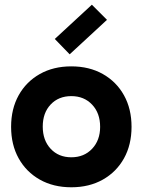

<svg xmlns="http://www.w3.org/2000/svg" viewBox="-20 -781 604 813"><path d="M282 12Q206 12 148.5 -20.5Q91 -53 59 -110.5Q27 -168 27 -244Q27 -320 59 -377.5Q91 -435 148.5 -467.5Q206 -500 282 -500Q358 -500 415.5 -467.5Q473 -435 505 -377.5Q537 -320 537 -244Q537 -168 505 -110.5Q473 -53 415.5 -20.5Q358 12 282 12ZM282 -115Q336 -115 370 -151Q404 -187 404 -244Q404 -302 370 -338Q336 -374 282 -374Q228 -374 194.5 -338.5Q161 -303 161 -245Q161 -187 194.5 -151Q228 -115 282 -115ZM275 -551 212 -616 369 -761 433 -697Z"/></svg>

Font: Gabarito SemiBold
Style: Regular
Weight: 600
Designer: Leandro Assis / Alvaro Franca / Felipe Casaprima
Foundry: Naipe Foundry
Version: Version 1.000